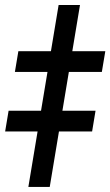

<svg xmlns="http://www.w3.org/2000/svg" viewBox="-75 -739 436 759"><path d="M241.2 -719.2 121.6 0H37.1L156.7 -719.2ZM-16.1 -454.6 -2.4 -536.6H341.3L327.6 -454.6ZM-54.7 -219.2 -41 -301.3H302.7L289.1 -219.2Z"/></svg>

Font: Inter 20pt SemiBold
Style: Italic
Weight: 600
Italic angle: -9.3988°
Version: Version 4.001;git-66647c0bb